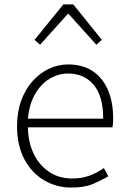

<svg xmlns="http://www.w3.org/2000/svg" viewBox="-20 -834 573 867"><path d="M302 13Q235 13 179 -20Q123 -53 90 -115Q57 -177 57 -264Q57 -329 76 -380.5Q95 -432 128 -468.5Q161 -505 202 -524Q243 -543 288 -543Q351 -543 396 -514.5Q441 -486 466 -431Q491 -376 491 -298Q491 -289 490.5 -279.5Q490 -270 488 -259H106Q107 -192 132 -140Q157 -88 201.5 -58Q246 -28 306 -28Q350 -28 384.5 -41Q419 -54 449 -75L469 -38Q437 -19 399 -3Q361 13 302 13ZM106 -298H446Q446 -400 403 -451Q360 -502 288 -502Q243 -502 203.5 -478Q164 -454 138 -408.5Q112 -363 106 -298ZM136 -654 266 -814H311L440 -654L415 -632L290 -771H286L161 -632Z"/></svg>

Font: Noto Sans KR ExtraLight
Style: Regular
Weight: 250
Designer: Ryoko NISHIZUKA  (kana, bopomofo & ideographs); Paul D. Hunt (Latin, Greek & Cyrillic); Sandoll Communications , Soo-you
Foundry: Adobe
Version: Version 2.004-H2;hotconv 1.0.118;makeotfexe 2.5.65603